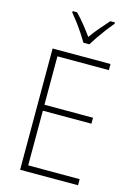

<svg xmlns="http://www.w3.org/2000/svg" viewBox="-139 -1021 768 1092"><g transform="rotate(15 245.0 -474.5)"><path d="M434 0H93V-714H434V-678H131V-393H417V-358H131V-36H434ZM254 -791Q241 -813 222.5 -841Q204 -869 184 -895.5Q164 -922 148 -941V-949H174Q199 -924 225 -891.5Q251 -859 272 -830Q293 -860 318.5 -890Q344 -920 370 -949H397V-941Q380 -921 359.5 -894Q339 -867 320.5 -840Q302 -813 289 -791Z"/></g></svg>

Font: Noto Sans Kannada SemiCondensed ExtraLight
Style: Regular
Weight: 200
Width: 4
Designer: Jelle Bosma - Monotype Design Team
Foundry: Monotype Imaging Inc.
Version: Version 2.005; ttfautohint (v1.8.4.7-5d5b)